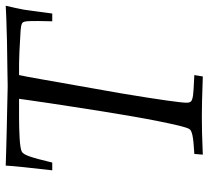

<svg xmlns="http://www.w3.org/2000/svg" viewBox="-49 -684 733 675"><g transform="rotate(-90 317.5 -346.5)"><path d="M111.3 0 113.8 -29.8Q137.2 -31.2 153.1 -32.7Q168.9 -34.2 179 -36.4Q189 -38.6 194.3 -41.3Q199.7 -43.9 201.7 -47.9Q206.5 -56.2 213.4 -84.5Q220.2 -112.8 228.5 -154.1Q236.8 -195.3 245.6 -245.8Q254.4 -296.4 262.7 -348.6Q271 -400.9 278.8 -451.2Q286.6 -501.5 292.7 -542.2Q298.8 -583 302.7 -610.8Q306.6 -638.7 307.6 -646Q295.9 -646 279.1 -646Q262.2 -646 243.4 -646Q224.6 -646 205.3 -645.5Q186 -645 169.2 -644Q152.3 -643.1 139.6 -641.1Q127 -639.2 121.6 -636.2Q117.2 -633.8 113.3 -627.4Q109.4 -621.1 105 -608.6Q100.6 -596.2 95.5 -576.9Q90.3 -557.6 83.5 -529.3H56.2Q63.5 -591.8 67.6 -632.1Q71.8 -672.4 72.8 -692.9Q75.7 -692.9 88.6 -692.4Q101.6 -691.9 120.8 -691.4Q140.1 -690.9 164.3 -690.2Q188.5 -689.5 213.4 -689Q238.3 -688.5 262.2 -688Q286.1 -687.5 305.4 -687Q324.7 -686.5 337.6 -686.3Q350.6 -686 353.5 -686Q358.4 -686 397.9 -686.8Q437.5 -687.5 513.7 -688.5Q518.6 -688.5 528.8 -689Q539.1 -689.5 551.8 -689.7Q564.5 -689.9 578.4 -690.4Q592.3 -690.9 604 -691.4Q615.7 -691.9 624.3 -692.4Q632.8 -692.9 634.8 -692.9Q630.9 -675.3 627.2 -659.4Q623.5 -643.6 621.1 -629.4Q619.6 -621.1 616.5 -596.7Q613.3 -572.3 607.4 -529.3H580.1Q580.6 -550.3 580.8 -562.7Q581.1 -575.2 581.1 -579.6Q581.1 -596.2 580.8 -606.4Q580.6 -616.7 579.6 -622.8Q578.6 -628.9 576.9 -631.6Q575.2 -634.3 572.3 -635.7Q564.5 -639.6 547.4 -640.6Q510.7 -643.1 471.7 -644.8Q432.6 -646.5 391.1 -646Q388.2 -633.3 384.3 -612.1Q380.4 -590.8 375 -560.1L326.7 -286.6Q309.6 -183.6 301.8 -127.7Q293.9 -71.8 293.9 -57.6Q293.9 -45.9 298.8 -41.3Q303.7 -36.6 320.8 -34.2Q329.6 -32.7 391.1 -29.8L386.2 0Q334.5 -2 299.8 -2.7Q265.1 -3.4 244.6 -3.4Q219.7 -3.4 187 -2.7Q154.3 -2 111.3 0Z"/></g></svg>

Font: XB Kayhan
Style: Italic
Weight: 400
Italic angle: -12°
Designer: Behnam
Foundry: Irmug
Version: Version 7.300 2009